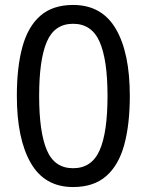

<svg xmlns="http://www.w3.org/2000/svg" viewBox="-20 -745 591 775"><path d="M275 10Q160 10 104 -87.5Q48 -185 48 -358Q48 -474 70.5 -556Q93 -638 143 -681.5Q193 -725 275 -725Q391 -725 447.5 -628.5Q504 -532 504 -358Q504 -243 481.5 -160.5Q459 -78 408.5 -34Q358 10 275 10ZM275 -66Q350 -66 382 -138Q414 -210 414 -358Q414 -504 382 -576.5Q350 -649 275 -649Q200 -649 169 -576.5Q138 -504 138 -358Q138 -212 169 -139Q200 -66 275 -66Z"/></svg>

Font: utamil05
Style: Book
Weight: 400
Designer: Jelle Bosma - Monotype Design Team
Foundry: Monotype Imaging Inc.
Version: Version 2.003